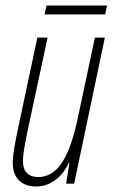

<svg xmlns="http://www.w3.org/2000/svg" viewBox="-20 -664 409 694"><path d="M141 -612H360L367 -644H148ZM111 10C161 10 204 -22 229 -76H231L219 0H248L359 -528H323L262 -241C232 -98 190 -24 118 -24C84 -24 63 -43 63 -81C63 -113 72 -151 79 -188L152 -528H115L44 -194C36 -155 26 -105 26 -76C26 -19 59 10 111 10Z"/></svg>

Font: Noto Sans ExtraCondensed ExtraLight
Style: Italic
Weight: 200
Width: 2
Italic angle: -12°
Designer: Monotype Design Team
Foundry: Monotype Imaging Inc.
Version: Version 2.013